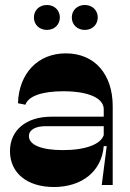

<svg xmlns="http://www.w3.org/2000/svg" viewBox="-20 -742 520 770"><path d="M388 0H432V-316C432 -444 360 -528 244 -528C132 -528 56 -448 52 -328L82 -322C94 -358 152 -376 234 -376C336 -376 396 -348 396 -304V-274H186C85 -274 20 -220 20 -136C20 -48 89 8 196 8C310 8 388 -56 396 -156H408ZM96 -196C96 -221 121 -236 164 -236H396V-200C384 -164 325 -140 232 -140C146 -140 96 -161 96 -196ZM116 -672C116 -643 138 -622 168 -622C198 -622 220 -643 220 -672C220 -701 198 -722 168 -722C138 -722 116 -701 116 -672ZM268 -672C268 -643 290 -622 320 -622C350 -622 372 -643 372 -672C372 -701 350 -722 320 -722C290 -722 268 -701 268 -672Z"/></svg>

Font: Ribes
Style: Bold
Weight: 900
Designer: Luigi Gorlero
Foundry: Collletttivo
Version: Version 2.100;Glyphs 3.1.2 (3151)